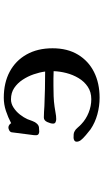

<svg xmlns="http://www.w3.org/2000/svg" viewBox="220 -772 559 1040"><g transform="rotate(-90 500.0 -251.5)"><path d="M759 -247Q759 -166 724.5 -109Q690 -52 630 -22Q570 8 491 8Q446 8 401.5 -4Q357 -16 320 -41Q308 -50 288.5 -66.5Q269 -83 261 -94Q253 -105 253 -116Q253 -125 260 -129Q267 -133 274 -133Q283 -133 292.5 -132.5Q302 -132 310 -127Q319 -123 329.5 -110.5Q340 -98 348 -91Q374 -66 410 -51.5Q446 -37 483 -37Q522 -37 550.5 -56Q579 -75 597.5 -106Q616 -137 625 -172.5Q634 -208 635 -241Q615 -242 595.5 -242Q576 -242 556 -242Q528 -242 499.5 -241Q471 -240 443 -236Q426 -234 409 -230.5Q392 -227 375 -227Q367 -227 359 -230.5Q351 -234 351 -244Q351 -257 359.5 -275.5Q368 -294 384 -294Q400 -294 415 -293Q430 -292 446 -291Q493 -289 540 -288Q587 -287 633 -287Q629 -317 618 -349Q607 -381 588.5 -409Q570 -437 544 -454.5Q518 -472 482 -472Q459 -472 437.5 -458Q416 -444 400 -423.5Q384 -403 375 -383Q371 -372 365 -356Q359 -340 351 -332Q342 -322 331 -320.5Q320 -319 308 -319Q300 -319 294 -323Q288 -327 288 -337Q288 -348 290 -360Q292 -372 293 -383L304 -469Q306 -477 314.5 -481.5Q323 -486 330 -486Q338 -486 345 -480.5Q352 -475 353 -471Q385 -488 420 -499.5Q455 -511 491 -511Q572 -511 632 -479Q692 -447 725.5 -387.5Q759 -328 759 -247Z"/></g></svg>

Font: Kaisei Tokumin ExtraBold
Style: Regular
Weight: 800
Designer: Font-Kai, 金井和夫
Foundry: KAZUO KANAI
Version: Version 5.003